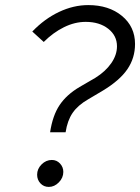

<svg xmlns="http://www.w3.org/2000/svg" viewBox="-20 -727 551 755"><path d="M385 -371 326 -336Q286 -313 265.5 -283Q245 -253 238 -207H177Q187 -273 214.5 -314Q242 -355 293 -385L355 -421Q395 -446 417.5 -478.5Q440 -511 440 -545Q440 -587 405.5 -614Q371 -641 317 -641Q274 -641 231.5 -620Q189 -599 152 -562L107 -603Q155 -653 212 -680Q269 -707 327 -707Q408 -707 459.5 -664.5Q511 -622 511 -554Q511 -499 481 -455Q451 -411 385 -371ZM184 -98Q203 -98 216 -84Q229 -70 229 -51Q229 -28 211.5 -10Q194 8 172 8Q152 8 139 -6Q126 -20 126 -40Q126 -63 143.5 -80.5Q161 -98 184 -98Z"/></svg>

Font: Red Hat Text
Style: Italic
Weight: 400
Italic angle: -12°
Designer: Pentagram / MCKL
Foundry: Pentagram / MCKL
Version: Version 1.005; Red Hat Text Italic